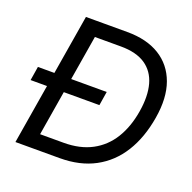

<svg xmlns="http://www.w3.org/2000/svg" viewBox="-128 -857 988 986"><g transform="rotate(20 366.0 -364.0)"><path d="M298.8 0H108.4L121.1 -81.1H291Q380.4 -81.1 444.8 -115.5Q509.3 -149.9 548.6 -213.6Q587.9 -277.3 602.5 -365.2Q617.2 -453.1 599.9 -516.1Q582.5 -579.1 532.5 -612.8Q482.4 -646.5 398.4 -646.5H211.4L225.1 -727.5H403.8Q510.3 -727.5 581.1 -683.8Q651.9 -640.1 681.4 -558.8Q710.9 -477.5 691.9 -364.3Q672.9 -250 622.1 -168.5Q571.3 -86.9 490.2 -43.5Q409.2 0 298.8 0ZM269.5 -727.5 148.9 0H57.1L177.7 -727.5ZM21.5 -325.7 33.7 -401.9H409.7L397.5 -325.7Z"/></g></svg>

Font: Inter 18pt
Style: Italic
Weight: 400
Italic angle: -9.3988°
Designer: Rasmus Andersson
Foundry: rsms
Version: Version 4.001;git-66647c0bb